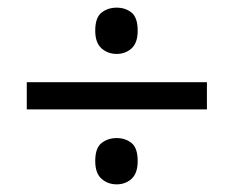

<svg xmlns="http://www.w3.org/2000/svg" viewBox="-20 -603 612 502"><path d="M50 -317V-388H521V-317ZM285 -121Q262 -121 245.5 -135.5Q229 -150 229 -182Q229 -216 245.5 -229Q262 -242 285 -242Q308 -242 324 -229Q340 -216 340 -182Q340 -150 324 -135.5Q308 -121 285 -121ZM285 -462Q262 -462 245.5 -476.5Q229 -491 229 -523Q229 -557 245.5 -570Q262 -583 285 -583Q308 -583 324 -570Q340 -557 340 -523Q340 -491 324 -476.5Q308 -462 285 -462Z"/></svg>

Font: Noto Sans Javanese
Style: Regular
Weight: 400
Designer: Monotype Design Team
Foundry: Monotype Imaging Inc.
Version: Version 2.004